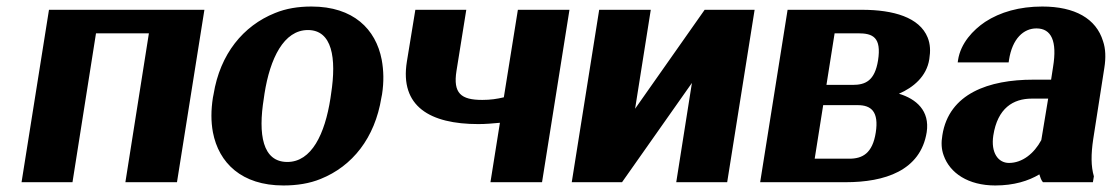

<svg xmlns="http://www.w3.org/2000/svg" viewBox="-20 -558 3405 588"><path d="M46 0H202L274 -456H436L364 0H522L606 -528H130Z M632 -259C626 -220 626 -186 632 -153C650 -59 720 10 848 10C889 10 928 4 962 -10C1059 -49 1128 -135 1148 -259L1150 -269C1156 -308 1155 -342 1149 -375C1131 -469 1062 -538 934 -538C893 -538 856 -532 822 -518C725 -479 654 -393 634 -269ZM788 -257 790 -271C807 -379 849 -466 923 -466C997 -466 1011 -381 994 -271L992 -257C975 -147 934 -62 860 -62C784 -62 770 -146 788 -257Z M1226 -369C1204 -232 1297 -178 1445 -178C1468 -178 1489 -180 1511 -182L1482 0H1640L1724 -528H1566L1523 -260C1502 -255 1482 -252 1457 -252C1392 -252 1367 -272 1378 -341L1408 -528H1252Z M1731 0H1885L2099 -304L2051 0H2207L2291 -528H2138L1925 -225L1973 -528H1815Z M2308 0H2570C2689 0 2799 -35 2818 -153C2828 -219 2786 -255 2733 -271C2777 -290 2818 -324 2826 -377C2830 -402 2829 -423 2821 -443C2796 -505 2716 -528 2620 -528H2392ZM2475 -72 2501 -236H2607C2648 -236 2672 -216 2662 -152C2652 -88 2621 -72 2581 -72ZM2511 -298 2536 -456H2608C2653 -456 2680 -444 2669 -373C2659 -311 2631 -298 2591 -298Z M2866 -144C2862 -121 2863 -101 2870 -82C2889 -28 2945 10 3028 10C3085 10 3130 -4 3163 -24C3166 -15 3168 -7 3174 0H3327L3330 -18C3321 -49 3321 -85 3328 -132L3362 -350C3367 -381 3366 -409 3358 -432C3337 -501 3272 -538 3172 -538C3102 -538 3043 -521 2997 -491C2960 -466 2922 -426 2914 -374L2913 -367H3069L3070 -374C3080 -440 3115 -471 3154 -471C3200 -471 3218 -432 3205 -353L3199 -314H3144C3009 -314 2886 -272 2866 -144ZM3022 -143C3035 -227 3083 -256 3140 -256H3190L3169 -129C3147 -88 3111 -59 3070 -59C3037 -59 3014 -90 3022 -143Z"/></svg>

Font: Aerodynamic
Style: BdObl
Weight: 500
Designer: Google
Version: Version 2.000980; 2014